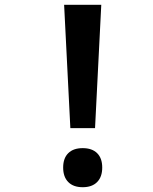

<svg xmlns="http://www.w3.org/2000/svg" viewBox="-20 -779 640 801"><path d="M247.5 -759H402.5L376.5 -244.5H273.5ZM243.5 -80Q243.5 -119 264.8 -140Q286 -161 325 -161Q364 -161 385.2 -140Q406.5 -119 406.5 -80Q406.5 -41 385.2 -19.5Q364 2 325 2Q286 2 264.8 -19.5Q243.5 -41 243.5 -80Z"/></svg>

Font: JuliaMono Medium
Style: Regular
Weight: 500
Monospace: yes
Designer: cormullion
Foundry: corm
Version: Version 0.054; ttfautohint (v1.8.4)